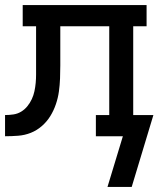

<svg xmlns="http://www.w3.org/2000/svg" viewBox="-20 -540 640 761"><path d="M502 201H406L467 0H360V-84H413V-436H219V-281Q219 -255 218 -229Q217 -203 213.5 -177.5Q210 -152 201.5 -127Q193 -102 179.5 -80Q166 -58 146 -40.5Q126 -23 102 -13.5Q78 -4 52 -2Q26 0 0 0V-84Q17 -84 33.5 -86.5Q50 -89 64 -97.5Q78 -106 88.5 -119Q99 -132 106 -147Q113 -162 116.5 -178.5Q120 -195 121.5 -211.5Q123 -228 123 -244.5Q123 -261 123 -278V-436H70V-520H561V-436H508V-84H588Z"/></svg>

Font: Iosevka Etoile Medium
Style: Regular
Weight: 500
Designer: Belleve Invis
Foundry: Belleve Invis
Version: Version 22.1.2; ttfautohint (v1.8.4)